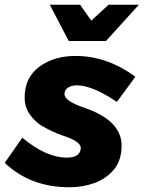

<svg xmlns="http://www.w3.org/2000/svg" viewBox="-39 -783 606 810"><path d="M254 7Q89 7 -19 -96L55 -202Q156 -118 243 -118Q299 -118 302 -158Q302 -187 224.5 -211.5Q183 -226 141 -250Q110.5 -267.5 87.8 -298.8Q65 -330 65 -371Q65 -456 127 -501.5Q189 -547 279 -547Q414 -547 532 -459L454 -353Q351 -423 285 -423Q264.5 -423 248.8 -413.8Q233 -404.5 233 -386Q233 -357 315 -329Q474 -275 474 -169Q474 -109 444 -70.5Q410 -29 360 -11Q310 7 254 7ZM408 -610H251L171 -763H299L346 -696L419 -763H547Z"/></svg>

Font: Argentum Novus
Style: Bold Italic
Weight: 700
Designer: Julieta Ulanovsky (font) & Cristiano Sobral (main changes)
Foundry: Julieta Ulanovsky (font) & Cristiano Sobral (main changes)
Version: Version 3.00;November 27, 2020;FontCreator 13.0.0.2655 64-bi